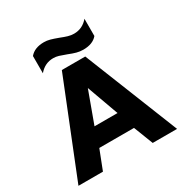

<svg xmlns="http://www.w3.org/2000/svg" viewBox="-203 -1074 1189 1236"><g transform="rotate(-30 391.5 -456.0)"><path d="M189 -870Q224 -912 294 -912Q316 -912 338 -906Q360 -900 395 -887Q425 -875 447 -868.5Q469 -862 491 -862Q554 -862 596 -912V-784Q562 -743 491 -743Q466 -743 442 -749.5Q418 -756 386 -769Q354 -781 334.5 -787Q315 -793 294 -793Q232 -793 189 -742ZM305 -699H479L758 0H577L521 -144H263L207 0H25ZM477 -280 392 -515 306 -280Z"/></g></svg>

Font: Prompt
Style: Bold
Weight: 700
Designer: Katatrad Team
Foundry: CadsonDemak
Version: Version 1.000